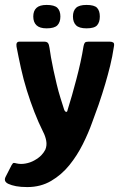

<svg xmlns="http://www.w3.org/2000/svg" viewBox="-51 -641 496 779"><path d="M124 -106Q105 -144 88.5 -186.5Q72 -229 58 -274Q44 -319 34 -364.5Q24 -410 16 -452Q13 -472 28 -472H128Q139 -472 143.5 -466.5Q148 -461 150 -446Q152 -431 156 -407.5Q160 -384 166 -356.5Q172 -329 179 -299.5Q186 -270 194.5 -243Q203 -216 210 -194Q214 -187 218 -187Q222 -187 223 -194Q232 -222 241 -254Q250 -286 259 -320Q268 -354 275.5 -388Q283 -422 288 -454Q290 -464 293.5 -468Q297 -472 308 -472H394Q403 -472 408.5 -468.5Q414 -465 411 -451Q405 -411 396 -374.5Q387 -338 376 -300.5Q365 -263 349 -216Q338 -187 323 -144.5Q308 -102 285 -56Q262 -10 230.5 29Q199 68 156.5 93Q114 118 60 118Q33 118 14.5 114.5Q-4 111 -17 105Q-38 95 -28 76L-4 29Q1 20 5 20Q9 20 16 22Q33 26 52.5 22.5Q72 19 88 10Q106 0 116.5 -11Q127 -22 133 -34Q140 -51 136.5 -70Q133 -89 124 -106ZM194 -574Q194 -551 182 -538.5Q170 -526 138 -526Q110 -526 97 -538.5Q84 -551 84 -574Q84 -597 97 -609Q110 -621 138 -621Q170 -621 182 -609Q194 -597 194 -574ZM354 -574Q354 -551 343 -538.5Q332 -526 300 -526Q270 -526 257.5 -538.5Q245 -551 245 -574Q245 -597 257.5 -609Q270 -621 300 -621Q332 -621 343 -609Q354 -597 354 -574Z"/></svg>

Font: Glory Thin
Style: Bold
Weight: 700
Version: Version 1.011